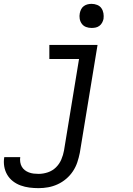

<svg xmlns="http://www.w3.org/2000/svg" viewBox="-70 -763 690 996"><path d="M130 213Q106 213 82.5 210Q59 207 37 199Q15 191 -3 177Q-21 163 -32.5 143.5Q-44 124 -48 100.5Q-52 77 -48 53Q-48 53 -48 52.5Q-48 52 -48 52H35Q35 52 35 52Q35 52 35 52Q33 65 35 78Q37 91 43 101.5Q49 112 58.5 119.5Q68 127 80 131.5Q92 136 104.5 137.5Q117 139 130 139Q154 139 178 131Q202 123 220 105.5Q238 88 248 64.5Q258 41 262 18L340 -457H186V-530H436L344 30Q339 55 331 79Q323 103 308.5 125Q294 147 273.5 164.5Q253 182 229 193Q205 204 180 208.5Q155 213 130 213ZM405 -618Q390 -618 376.5 -623Q363 -628 354.5 -639.5Q346 -651 343.5 -665.5Q341 -680 344 -695Q346 -705 351 -715Q356 -725 365 -731.5Q374 -738 384.5 -740.5Q395 -743 405 -743Q420 -743 434 -737.5Q448 -732 456 -720.5Q464 -709 466.5 -694.5Q469 -680 467 -665Q465 -655 459.5 -645Q454 -635 445 -628.5Q436 -622 425.5 -620Q415 -618 405 -618Z"/></svg>

Font: Iosevka Curly Slab Extended
Style: Italic
Weight: 400
Width: 7
Italic angle: -9°
Monospace: yes
Designer: Belleve Invis
Foundry: Belleve Invis
Version: Version 11.1.0; ttfautohint (v1.8.3)